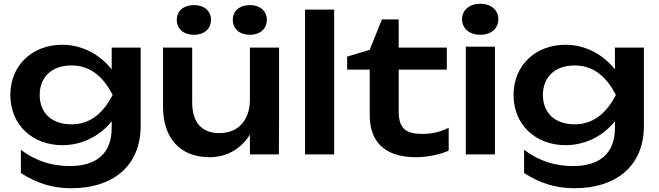

<svg xmlns="http://www.w3.org/2000/svg" viewBox="-20 -821 3506 1021"><path d="M311 -49C427 -49 519 -107 574 -176V-141C574 -7 495 62 351 62C262 62 172 38 91 -25V99C174 153 258 180 360 180C577 180 728 64 728 -151V-568H574V-452C519 -522 427 -583 311 -583C154 -583 35 -476 35 -316C35 -156 154 -49 311 -49ZM360 -160C252 -160 191 -223 191 -316C191 -410 254 -473 360 -473C449 -473 523 -426 579 -316C523 -208 450 -160 360 -160Z M1463 0 1464 -188V-568H1309V-292C1309 -182 1247 -113 1146 -113C1053 -113 1002 -170 1002 -276V-568H847V-253C847 -87 937 15 1095 15C1184 15 1261 -28 1309 -105V0ZM1011 -636C1066 -636 1102 -667 1102 -716C1102 -763 1066 -794 1011 -794C957 -794 920 -763 920 -716C920 -667 957 -636 1011 -636ZM1309 -636C1362 -636 1399 -667 1399 -716C1399 -763 1362 -794 1309 -794C1254 -794 1218 -763 1218 -716C1218 -667 1254 -636 1309 -636Z M1602 0H1757V-770H1602Z M1946 -451V-209C1946 -75 2018 15 2192 15C2260 15 2329 -3 2366 -20V-142C2326 -121 2284 -109 2226 -109C2135 -109 2100 -140 2100 -231V-451H2356V-568H2100V-718H2011L1946 -556L1826 -520V-451Z M2457 0H2612V-573H2457ZM2534 -636C2591 -636 2630 -669 2630 -719C2630 -768 2591 -801 2534 -801C2477 -801 2437 -768 2437 -719C2437 -669 2477 -636 2534 -636Z M2987 -49C3103 -49 3195 -107 3250 -176V-141C3250 -7 3171 62 3027 62C2938 62 2848 38 2767 -25V99C2850 153 2934 180 3036 180C3253 180 3404 64 3404 -151V-568H3250V-452C3195 -522 3103 -583 2987 -583C2830 -583 2711 -476 2711 -316C2711 -156 2830 -49 2987 -49ZM3036 -160C2928 -160 2867 -223 2867 -316C2867 -410 2930 -473 3036 -473C3125 -473 3199 -426 3255 -316C3199 -208 3126 -160 3036 -160Z"/></svg>

Font: Bounded Med
Style: Regular
Weight: 500
Designer: Vlad Churkin
Version: Version 3.0